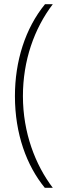

<svg xmlns="http://www.w3.org/2000/svg" viewBox="-20 -735 309 913"><path d="M51 -278C51 -98 107 53 193 158H231C148 49 89 -104 89 -278C89 -446 142 -598 231 -715H194C100 -600 51 -444 51 -278Z"/></svg>

Font: Noto Sans Thai ExtCond ExtLt
Style: Regular
Weight: 200
Width: 2
Designer: Monotype Design Team
Foundry: Monotype Imaging Inc.
Version: Version 2.002